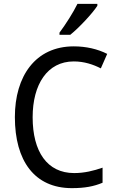

<svg xmlns="http://www.w3.org/2000/svg" viewBox="-20 -964 604 994"><path d="M484 -934V-944H381C359 -899 320 -838 288 -795V-784H344C389 -820 459 -895 484 -934ZM362 -646C416 -646 463 -630 502 -610L535 -685C486 -710 426 -724 362 -724C163 -724 57 -569 57 -358C57 -131 159 10 352 10C419 10 466 1 511 -18V-96C465 -80 417 -68 364 -68C224 -68 149 -179 149 -357C149 -527 225 -646 362 -646Z"/></svg>

Font: Noto Sans Myanmar UI SemiCondensed
Style: Regular
Weight: 400
Width: 4
Designer: Monotype Design Team
Foundry: Monotype Imaging Inc.
Version: Version 2.103